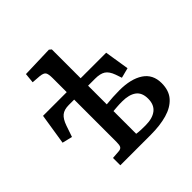

<svg xmlns="http://www.w3.org/2000/svg" viewBox="-193 -939 1112 1112"><g transform="rotate(-45 363.5 -383.0)"><path d="M179 0V-60L232 -64Q248 -66 253.5 -76Q259 -86 259 -111V-458H215Q177 -458 156 -441Q135 -424 121 -384L97 -314L35 -329L65 -519H259V-634Q259 -668 251 -680Q243 -692 214 -695L160 -699L166 -760L360 -766L373 -755V-519H582L606 -368L544 -352L531 -390Q517 -429 494.5 -443.5Q472 -458 431 -458H373V-305Q403 -308 429 -309.5Q455 -311 482 -311Q576 -311 630.5 -275Q685 -239 685 -167Q685 -106 652.5 -69.5Q620 -33 562.5 -16.5Q505 0 429 0ZM446 -60Q503 -60 534.5 -84.5Q566 -109 566 -159Q566 -209 535 -231.5Q504 -254 448 -254Q422 -254 405 -252.5Q388 -251 373 -250V-64Q392 -61 410 -60.5Q428 -60 446 -60Z"/></g></svg>

Font: Literata 7pt Medium
Style: Regular
Weight: 500
Designer: Latin by Veronika Burian and Jose Scaglione. Greek by Irene Vlachou. Cyrillic by Vera Evstafieva.
Foundry: TypeTogether
Version: Version 3.002